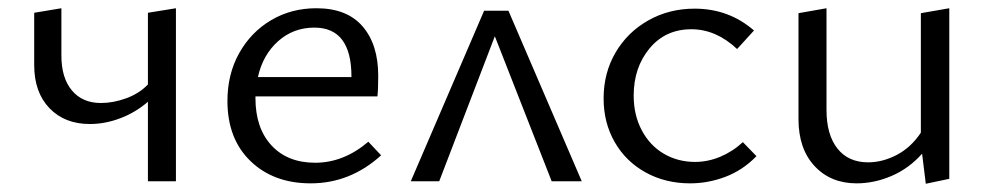

<svg xmlns="http://www.w3.org/2000/svg" viewBox="-20 -440 2401 466"><path d="M407 -420V0H339V-193Q309 -167 272 -153Q235 -139 198 -139Q137 -139 100 -177.5Q63 -216 63 -282V-409L129 -420V-305Q129 -251 154.5 -220.5Q180 -190 225 -190Q255 -190 286.5 -201.5Q318 -213 339 -235V-409Z M905 -63Q830 5 734 5Q644 5 588 -49Q532 -103 532 -195Q532 -260 560.5 -311Q589 -362 638 -391Q687 -420 748 -420Q822 -420 860 -376Q898 -332 898 -256Q898 -222 896 -206H600V-202Q600 -129 639 -87Q678 -45 745 -45Q814 -45 874 -96ZM606 -253H833V-254Q833 -373 743 -373Q692 -373 655 -340Q618 -307 606 -253Z M1319 0 1181 -352 1046 0H977L1155 -414H1214L1392 0Z M1445 -201Q1445 -263 1474 -312.5Q1503 -362 1553.5 -390.5Q1604 -419 1666 -419Q1749 -419 1810 -366L1769 -321Q1718 -369 1658 -369Q1595 -369 1556.5 -322.5Q1518 -276 1518 -208Q1518 -161 1537.5 -124Q1557 -87 1591 -67Q1625 -47 1667 -47Q1698 -47 1728 -59.5Q1758 -72 1783 -95L1816 -61Q1783 -27 1741 -11Q1699 5 1655 5Q1595 5 1547 -21.5Q1499 -48 1472 -95Q1445 -142 1445 -201Z M2284 -420V-6L2227 6L2218 -67Q2186 -31 2144 -13Q2102 5 2059 5Q1996 5 1957 -37Q1918 -79 1918 -151V-408L1986 -420V-173Q1986 -113 2012.5 -79.5Q2039 -46 2087 -46Q2122 -46 2156.5 -64Q2191 -82 2215 -118V-408Z"/></svg>

Font: Ysabeau Infant
Style: Regular
Weight: 400
Designer: Christian Thalmann (Catharsis Fonts)
Version: Version 0.003